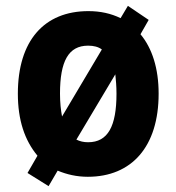

<svg xmlns="http://www.w3.org/2000/svg" viewBox="-20 -594 603 656"><path d="M522 -274C522 -360 500 -429 460 -477L488 -526L417 -574L392 -532C359 -548 323 -556 282 -556C131 -556 41 -455 41 -274C41 -184 64 -115 108 -62L74 -3L146 42L177 -11C208 2 242 10 280 10C430 10 522 -93 522 -274ZM185 -274C185 -385 214 -438 281 -438C300 -438 316 -434 328 -425L192 -196C188 -217 185 -243 185 -274ZM378 -274C378 -163 349 -108 281 -108C266 -108 253 -111 241 -117L374 -340C376 -321 378 -299 378 -274Z"/></svg>

Font: Noto Sans Telugu SemiCondensed
Style: Bold
Weight: 700
Width: 4
Designer: Jelle Bosma - Monotype Design Team
Foundry: Monotype Imaging Inc.
Version: Version 2.005